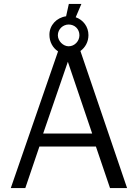

<svg xmlns="http://www.w3.org/2000/svg" viewBox="-20 -960 705 979"><path d="M390 -700C415 -718 431 -747 431 -781C431 -824 404 -859 366 -872L395 -940H331L317 -877C268 -870 232 -831 232 -783C232 -746 249 -716 276 -698L35 -1H109L181 -213H469L541 -1H628ZM330 -835C361 -835 385 -812 385 -780C385 -751 361 -724 330 -724C302 -724 275 -751 275 -780C275 -812 302 -835 330 -835ZM200 -279 326 -645 450 -279Z"/></svg>

Font: United Sans Light
Style: Regular
Weight: 300
Designer: Pablo Impallari, Rodrigo Fuenzalida (Modified by Dan O. Williams)
Version: Version 1.000;PS 001.000;hotconv 1.0.88;makeotf.lib2.5.64775